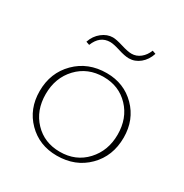

<svg xmlns="http://www.w3.org/2000/svg" viewBox="-143 -708 792 825"><g transform="rotate(30 253.5 -295.5)"><path d="M132 -479 115 -485Q126 -518 151.5 -538Q177 -558 205 -558Q222 -558 256 -547.5Q290 -537 308 -537Q332 -537 351.5 -552.5Q371 -568 381 -594L398 -588Q387 -554 362.5 -534Q338 -514 308 -514Q288 -514 255 -524.5Q222 -535 205 -535Q154 -535 132 -479ZM249 3Q162 3 104.5 -55Q47 -113 47 -201Q47 -292 107 -352Q167 -412 259 -412Q345 -412 402.5 -354Q460 -296 460 -208Q460 -116 400.5 -56.5Q341 3 249 3ZM252 -18Q331 -18 381 -72Q431 -126 431 -206Q431 -287 381.5 -339Q332 -391 256 -391Q177 -391 126.5 -337.5Q76 -284 76 -203Q76 -122 125.5 -70Q175 -18 252 -18Z"/></g></svg>

Font: EauTestInfant Extralight
Style: Regular
Weight: 250
Designer: Christian Thalmann (Catharsis Fonts)
Version: Version 0.001;PS 000.001;hotconv 1.0.88;makeotf.lib2.5.64775